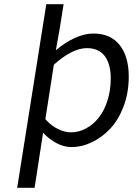

<svg xmlns="http://www.w3.org/2000/svg" viewBox="-20 -680 640 905"><path d="M61 205.1 198.2 -660.2H279.8L259.8 -535.2L243.2 -442.9Q285.6 -479.5 331.8 -500.7Q377.9 -522 419.9 -522Q501 -522 543.9 -467.8Q586.9 -413.6 586.9 -318.8Q586.9 -243.7 563 -179.7Q539.1 -115.7 500.5 -74.5Q461.9 -33.2 414.1 -10Q366.2 13.2 316.9 13.2Q281.7 13.2 246.8 -5.1Q211.9 -23.4 183.1 -54.2L168 43L143.1 205.1ZM314 -56.2Q351.1 -56.2 385.3 -74.5Q419.4 -92.8 445.3 -125.2Q471.2 -157.7 486.6 -206.1Q502 -254.4 502 -311Q502 -377.4 474.1 -415.3Q446.3 -453.1 389.2 -453.1Q320.8 -453.1 233.9 -375L193.8 -118.2Q221.7 -86.9 253.9 -71.5Q286.1 -56.2 314 -56.2Z"/></svg>

Font: Office Code Pro Italic
Style: Regular
Weight: 400
Italic angle: -9°
Designer: Nathan Rutzky & Paul D. Hunt
Foundry: Adobe Systems Incorporated
Version: Version 1.004;PS 001.004;hotconv 1.0.70;makeotf.lib2.5.58329